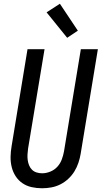

<svg xmlns="http://www.w3.org/2000/svg" viewBox="-20 -998 543 1026"><path d="M205 8Q176 8 149 2Q122 -4 100 -19Q78 -34 63.5 -56.5Q49 -79 42.5 -105.5Q36 -132 36.5 -160Q37 -188 42 -217L127 -735H218L130 -204Q128 -189 127 -173.5Q126 -158 128 -143Q130 -128 135.5 -114.5Q141 -101 151 -91Q161 -81 175.5 -76.5Q190 -72 205 -72Q227 -72 249 -81Q271 -90 286.5 -107Q302 -124 310 -145.5Q318 -167 322 -189L412 -735H503L411 -176Q407 -152 399 -128Q391 -104 377.5 -82Q364 -60 344.5 -42Q325 -24 302 -12.5Q279 -1 254 3.5Q229 8 205 8ZM339 -796 229 -932 300 -978 396 -834Z"/></svg>

Font: Iosevka Term Curly Md Obl
Style: Regular
Weight: 500
Italic angle: -9°
Designer: Belleve Invis
Foundry: Belleve Invis
Version: Version 32.3.0